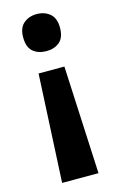

<svg xmlns="http://www.w3.org/2000/svg" viewBox="-114 -686 505 826"><g transform="rotate(-15 138.5 -273.0)"><path d="M220 -556Q220 -512 197 -492.5Q174 -473 138 -473Q102 -473 79 -492.5Q56 -512 56 -556Q56 -598 79.5 -618Q103 -638 138 -638Q173 -638 196.5 -618Q220 -598 220 -556ZM80 -389H195L218 92H56Z"/></g></svg>

Font: Noto Sans Telugu UI SemiCondensed
Style: Bold
Weight: 700
Width: 4
Designer: Jelle Bosma - Monotype Design Team
Foundry: Monotype Imaging Inc.
Version: Version 2.005; ttfautohint (v1.8.4.7-5d5b)